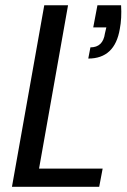

<svg xmlns="http://www.w3.org/2000/svg" viewBox="-20 -717 486 737"><path d="M354 -696.8H444.8Q447.8 -646.5 439.9 -606Q420.9 -492.2 318.8 -492.2L327.1 -535.2Q375.5 -535.2 382.8 -588.9L388.2 -611.8H337.9ZM149.9 -696.8H241.2L129.9 -69.8H374L360.8 0H25.9Z"/></svg>

Font: SVN-Poppins
Style: Italic
Weight: 400
Italic angle: -10°
Designer: Ninad Kale (Devanagari), Jonny Pinhorn (Latin)
Foundry: Indian Type Foundry
Version: Version 3.002 2017